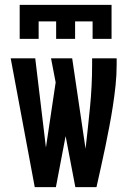

<svg xmlns="http://www.w3.org/2000/svg" viewBox="-20 -770 540 790"><path d="M123 0 24 -530H125L169 -163L209 -431L190 -530H277L332 -158Q342 -244 350.5 -330.5Q359 -417 359 -504V-530H460V-504Q460 -461 455.5 -418.5Q451 -376 444.5 -334Q438 -292 430 -250Q422 -208 413.5 -166.5Q405 -125 395.5 -83Q386 -41 377 0H290L250 -210L210 0ZM61 -610V-750H439V-610H361V-682H289V-610H211V-682H139V-610Z"/></svg>

Font: Iosevka Slab
Style: Bold
Weight: 700
Monospace: yes
Designer: Belleve Invis
Foundry: Belleve Invis
Version: Version 11.1.1; ttfautohint (v1.8.3)